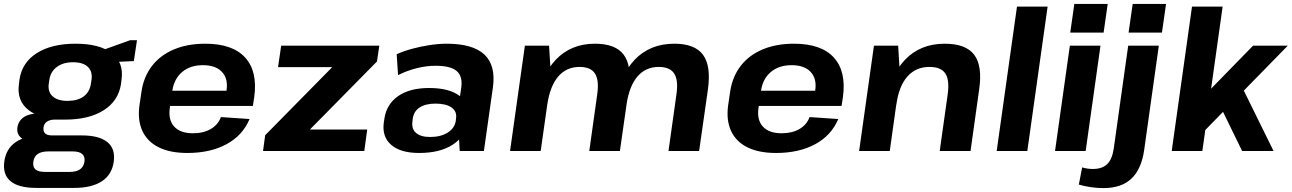

<svg xmlns="http://www.w3.org/2000/svg" viewBox="-41 -774 6620 984"><path d="M292 -161Q169 -161 106.5 -209Q44 -257 56 -343L59 -367Q72 -454 148 -502Q224 -550 346 -550Q469 -550 531.5 -502Q594 -454 582 -367L579 -343Q566 -257 490.5 -209Q415 -161 292 -161ZM144 189Q55 189 13.5 155Q-28 121 -19 54Q-10 -12 40 -46Q90 -80 181 -80H378Q467 -80 509 -46Q551 -12 542 54Q533 121 481 155Q429 189 340 189ZM317 107Q384 107 392 54Q395 28 380 15Q365 2 331 2H206Q137 2 130 54Q121 108 191 107ZM132 -49Q89 -49 66.5 -68.5Q44 -88 48 -120Q53 -154 80 -173Q107 -192 153 -192H296L292 -161H239Q215 -161 199.5 -150.5Q184 -140 182 -120Q180 -100 190.5 -90Q201 -80 226 -80H280L276 -49ZM305 -257Q357 -257 388 -280Q419 -303 425 -346L428 -365Q434 -407 409.5 -431Q385 -455 333 -455Q283 -455 250.5 -431Q218 -407 212 -365L209 -346Q203 -304 228.5 -280.5Q254 -257 305 -257ZM459 -508 626 -568H661L645 -461L451 -452Z M919 10Q831 10 772.5 -19Q714 -48 688.5 -103.5Q663 -159 674 -236L684 -304Q695 -380 737.5 -435.5Q780 -491 850 -520.5Q920 -550 1011 -550Q1151 -550 1215.5 -479Q1280 -408 1262 -277L1255 -231H802L813 -309H1142L1116 -279L1120 -311Q1129 -371 1096.5 -405.5Q1064 -440 999 -440Q934 -440 892.5 -405Q851 -370 842 -308L829 -219Q821 -158 852.5 -124.5Q884 -91 948 -91Q1002 -91 1039.5 -113Q1077 -135 1091 -174L1238 -164Q1203 -80 1120 -35Q1037 10 919 10Z M1318 -81 1717 -486 1727 -430H1384L1400 -540H1903L1891 -459L1489 -51L1481 -110H1841L1826 0H1307Z M2304 -194 2323 -325Q2331 -383 2299.5 -410Q2268 -437 2191 -437Q2144 -437 2094.5 -424.5Q2045 -412 1999 -389L1992 -496Q2027 -512 2071 -524Q2115 -536 2161.5 -543Q2208 -550 2248 -550Q2383 -550 2442 -494Q2501 -438 2485 -325L2439 0H2315ZM2107 10Q2012 10 1964 -31.5Q1916 -73 1926 -146L1929 -166Q1940 -240 1999.5 -281.5Q2059 -323 2158 -323Q2261 -323 2314 -283Q2367 -243 2357 -169L2354 -148Q2344 -74 2278.5 -32Q2213 10 2107 10ZM2163 -72Q2218 -72 2253.5 -94.5Q2289 -117 2295 -155L2296 -166Q2302 -202 2274 -222.5Q2246 -243 2191 -243Q2141 -243 2110 -223.5Q2079 -204 2074 -163L2073 -153Q2067 -114 2091 -93Q2115 -72 2163 -72Z M3426 -292Q3436 -364 3414 -397.5Q3392 -431 3335 -431Q3268 -431 3226 -382Q3184 -333 3170 -239L3101 -158L3111 -227Q3132 -383 3210.5 -466.5Q3289 -550 3415 -550Q3520 -550 3562 -493Q3604 -436 3587 -315L3542 0H3385ZM2649 -540H2773L2783 -374L2730 0H2573ZM3020 -292Q3030 -364 3008 -397.5Q2986 -431 2929 -431Q2862 -431 2820 -382Q2778 -333 2764 -239L2695 -158L2706 -227Q2729 -385 2807 -467.5Q2885 -550 3008 -550Q3114 -550 3156 -493Q3198 -436 3181 -315L3136 0H2979Z M3936 10Q3848 10 3789.5 -19Q3731 -48 3705.5 -103.5Q3680 -159 3691 -236L3701 -304Q3712 -380 3754.5 -435.5Q3797 -491 3867 -520.5Q3937 -550 4028 -550Q4168 -550 4232.5 -479Q4297 -408 4279 -277L4272 -231H3819L3830 -309H4159L4133 -279L4137 -311Q4146 -371 4113.5 -405.5Q4081 -440 4016 -440Q3951 -440 3909.5 -405Q3868 -370 3859 -308L3846 -219Q3838 -158 3869.5 -124.5Q3901 -91 3965 -91Q4019 -91 4056.5 -113Q4094 -135 4108 -174L4255 -164Q4220 -80 4137 -35Q4054 10 3936 10Z M4816 -291Q4826 -365 4803.5 -398Q4781 -431 4722 -431Q4653 -431 4609.5 -382Q4566 -333 4553 -239L4484 -158L4495 -227Q4518 -384 4596.5 -467Q4675 -550 4801 -550Q4909 -550 4952 -493Q4995 -436 4977 -314L4933 0H4775ZM4438 -540H4562L4572 -378L4519 0H4362Z M5328 -740 5224 0H5067L5171 -740Z M5599 -540 5523 0H5366L5442 -540ZM5636 -754 5615 -607H5444L5465 -754Z M5614 190Q5584 190 5551.5 185.5Q5519 181 5488 172L5505 84Q5519 88 5532.5 90Q5546 92 5559 92Q5608 92 5633.5 67Q5659 42 5667 -13L5741 -540H5898L5823 -6Q5809 93 5757.5 141.5Q5706 190 5614 190ZM5935 -754 5914 -607H5743L5764 -754Z M6019 -169 6381 -540H6559L6109 -80ZM6068 -740H6225L6121 0H5964ZM6201 -254 6324 -329 6486 0H6325Z"/></svg>

Font: Pathway Extreme 8pt Thin 12pt
Style: Bold Italic
Weight: 700
Italic angle: -8°
Version: Version 1.001;gftools[0.9.26]